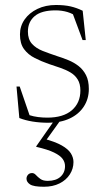

<svg xmlns="http://www.w3.org/2000/svg" viewBox="-20 -470 414 750"><path d="M198.5 -450.5Q231.5 -450.5 255.5 -445Q279.5 -439.5 303 -428L315 -313.5H302.5L259.5 -429L293.5 -397.5Q265.5 -416.5 243.5 -423Q221.5 -429.5 197 -429.5Q142 -429.5 115.5 -407Q89 -384.5 89 -346.5Q89 -316.5 104.8 -299Q120.5 -281.5 146.5 -271.2Q172.5 -261 202.5 -251Q225 -244 247 -235Q269 -226 287 -212Q305 -198 316 -176.5Q327 -155 327 -122.5Q327 -83.5 307.2 -53.5Q287.5 -23.5 252 -7Q216.5 9.5 169 9.5Q136.5 9.5 107.2 4.8Q78 0 55.5 -9L44.5 -132H57L99.5 -8L68 -31.5Q80 -25 95.5 -20Q111 -15 128.5 -12.8Q146 -10.5 165 -10.5Q227 -10.5 260.5 -39.2Q294 -68 294 -116.5Q294 -142.5 283.5 -159.5Q273 -176.5 255.2 -187Q237.5 -197.5 215.5 -205Q193.5 -212.5 171 -220Q141 -230.5 115.5 -243.5Q90 -256.5 74 -278Q58 -299.5 58 -335.5Q58 -368 76.2 -394Q94.5 -420 126.2 -435.2Q158 -450.5 198.5 -450.5ZM151.5 259.5Q111 259.5 97.2 250.2Q83.5 241 83.5 228Q83.5 219.5 89.2 212.8Q95 206 105.5 206Q113.5 206 120.5 213.8Q127.5 221.5 137.8 229Q148 236.5 166.5 236.5Q198.5 236.5 216.2 220.5Q234 204.5 234 179Q234 163.5 224.5 150.5Q215 137.5 191 125.8Q167 114 121.5 103.5V101.5L192.5 0H216L156.5 83L150 71.5Q195.5 83.5 221 98Q246.5 112.5 256.8 129Q267 145.5 267 163Q267 189 252.8 211.2Q238.5 233.5 212.5 246.5Q186.5 259.5 151.5 259.5Z"/></svg>

Font: Newsreader 16pt 16pt ExtraLight
Style: Regular
Weight: 250
Version: Version 1.003